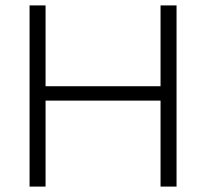

<svg xmlns="http://www.w3.org/2000/svg" viewBox="-20 -688 760 708"><path d="M631 0V-668H572V-370H148V-668H89V0H148V-317H572V0Z"/></svg>

Font: Gantari Light
Style: Regular
Weight: 300
Designer: Anugrah Pasau
Foundry: Lafontype
Version: Version 1.000